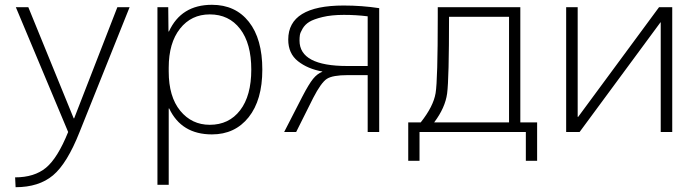

<svg xmlns="http://www.w3.org/2000/svg" viewBox="-20 -550 2899 800"><path d="M469 -520H520L312 -1Q260 131 201 180.5Q142 230 45 230L43 189Q123 189 171.5 149Q220 109 264 0L46 -520H98L287 -57H289Z M863 10Q736 10 685 -98H683V220H636V-520H681L682 -419H684Q735 -530 863 -530Q961 -530 1017 -459Q1073 -388 1073 -260Q1073 -133 1016 -61.5Q959 10 863 10ZM854 -490Q777 -490 730 -430.5Q683 -371 683 -268V-252Q683 -147 731 -88.5Q779 -30 854 -30Q934 -30 980.5 -90.5Q1027 -151 1027 -260Q1027 -369 980.5 -429.5Q934 -490 854 -490Z M1323 -252Q1262 -263 1221.5 -295Q1181 -327 1181 -385Q1181 -527 1412 -527Q1488 -527 1560 -516V0H1512V-237H1429Q1366 -237 1342 -221.5Q1318 -206 1285 -142L1214 0H1164L1240 -148Q1267 -200 1284.5 -221.5Q1302 -243 1323 -251ZM1512 -275V-482Q1464 -488 1413 -488Q1361 -488 1324 -479Q1287 -470 1269 -459Q1251 -448 1241 -431Q1231 -414 1229.5 -404Q1228 -394 1228 -381Q1228 -275 1427 -275Z M1789 -40H2101V-480H1851Q1851 -220 1843 -160.5Q1835 -101 1789 -40ZM1733 -40Q1786 -107 1795 -162Q1804 -217 1804 -480V-520H2148V-40H2218V120H2171V0H1728V120H1681V-40Z M2387 -63H2389L2726 -520H2781V0H2733V-457H2732L2395 0H2339V-520H2387Z"/></svg>

Font: Mplus 1p Light
Style: Regular
Weight: 300
Version: Version 1.061